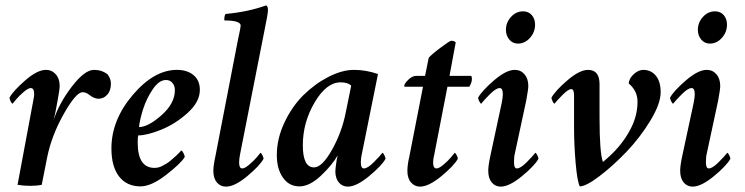

<svg xmlns="http://www.w3.org/2000/svg" viewBox="-20 -694 2799 721"><path d="M333 -431.6Q362.3 -431.6 383.8 -415Q396.5 -398.4 396.5 -379.9Q396.5 -353.5 382.8 -338.4Q369.1 -323.2 349.6 -323.2Q333 -323.2 312.5 -339.8Q301.8 -347.7 290 -347.7Q265.6 -347.7 219.7 -266.6Q173.8 -185.5 157.2 -103.5L136.7 0Q117.2 3.9 92.8 3.9Q69.3 3.9 45.9 0L103.5 -308.6Q108.4 -333 108.4 -339.8Q108.4 -363.3 95.7 -363.3Q85.9 -363.3 68.8 -348.6Q51.8 -334 42 -322.3Q32.2 -310.5 27.3 -304.7Q24.4 -304.7 20 -313.5Q15.6 -322.3 15.6 -327.1Q29.3 -352.5 74.7 -392.1Q120.1 -431.6 152.3 -431.6Q174.8 -431.6 189.5 -415Q204.1 -398.4 204.1 -371.1Q204.1 -358.4 196.3 -316.4Q187.5 -266.6 181.6 -244.1Q202.1 -306.6 250 -369.1Q297.9 -431.6 333 -431.6Z M644.5 -431.6Q682.6 -431.6 706.5 -412.1Q730.5 -392.6 730.5 -356.4Q730.5 -311.5 684.6 -270Q638.7 -228.5 585.4 -207Q532.2 -185.5 499 -185.5Q497.1 -179.7 497.1 -158.2Q497.1 -63.5 560.5 -63.5Q567.4 -63.5 575.2 -65.4Q583 -67.4 590.3 -71.3Q597.7 -75.2 605 -79.6Q612.3 -84 619.1 -89.8Q626 -95.7 631.8 -100.6Q637.7 -105.5 643.1 -110.8Q648.4 -116.2 651.9 -119.6Q655.3 -123 658.2 -126L660.2 -128.9Q664.1 -128.9 668.9 -119.1Q673.8 -109.4 673.8 -104.5Q659.2 -80.1 603.5 -37.1Q547.9 5.9 507.8 5.9Q456.1 5.9 427.2 -31.2Q398.4 -68.4 398.4 -136.7Q398.4 -243.2 478.5 -337.4Q558.6 -431.6 644.5 -431.6ZM502 -216.8Q536.1 -216.8 586.4 -261.2Q636.7 -305.7 636.7 -355.5Q636.7 -372.1 627.4 -382.8Q618.2 -393.6 603.5 -393.6Q577.1 -393.6 553.7 -358.9Q530.3 -324.2 517.6 -284.7Q504.9 -245.1 502 -216.8Z M874 -546.9Q883.8 -590.8 883.8 -597.7Q883.8 -617.2 823.2 -617.2Q821.3 -620.1 822.8 -629.4Q824.2 -638.7 827.1 -641.6Q912.1 -649.4 979.5 -673.8Q986.3 -669.9 986.3 -656.2Q986.3 -642.6 973.6 -582L881.8 -116.2Q877.9 -96.7 877.9 -84Q877.9 -61.5 889.6 -61.5Q899.4 -61.5 916.5 -76.2Q933.6 -90.8 943.4 -102.5Q953.1 -114.3 958 -120.1Q960.9 -120.1 965.3 -111.3Q969.7 -102.5 969.7 -97.7Q956.1 -72.3 908.7 -32.7Q861.3 6.8 829.1 6.8Q807.6 6.8 794.4 -8.8Q781.2 -24.4 781.2 -52.7Q781.2 -72.3 789.1 -108.4Z M1399.4 -416 1338.9 -116.2Q1335 -100.6 1335 -84Q1335 -61.5 1346.7 -61.5Q1360.4 -61.5 1383.3 -84.5Q1406.2 -107.4 1416 -120.1Q1418.9 -120.1 1423.3 -111.3Q1427.7 -102.5 1427.7 -97.7Q1414.1 -72.3 1366.2 -32.7Q1318.4 6.8 1286.1 6.8Q1265.6 6.8 1252.4 -8.8Q1239.3 -24.4 1239.3 -50.8Q1239.3 -58.6 1243.2 -85.9Q1244.1 -93.8 1246.1 -101.1Q1248 -108.4 1248 -110.4Q1227.5 -74.2 1185.1 -34.2Q1142.6 5.9 1104.5 5.9Q1065.4 5.9 1042.5 -26.9Q1019.5 -59.6 1019.5 -111.3Q1019.5 -172.9 1047.9 -233.4Q1076.2 -293.9 1119.1 -336.4Q1162.1 -378.9 1213.4 -405.3Q1264.6 -431.6 1309.6 -431.6Q1354.5 -431.6 1399.4 -416ZM1258.8 -384.8Q1206.1 -384.8 1161.6 -309.6Q1117.2 -234.4 1117.2 -148.4Q1117.2 -65.4 1159.2 -65.4Q1189.5 -65.4 1226.6 -131.3Q1263.7 -197.3 1278.3 -271.5L1298.8 -372.1Q1287.1 -384.8 1258.8 -384.8Z M1576.2 -409.2 1589.8 -476.6Q1597.7 -487.3 1633.3 -514.2Q1668.9 -541 1674.8 -541Q1683.6 -541 1691.4 -535.2L1668 -409.2H1748Q1752 -409.2 1752 -396.5Q1752 -383.8 1742.2 -368.2H1660.2L1611.3 -116.2Q1606.4 -96.7 1606.4 -84Q1606.4 -61.5 1619.1 -61.5Q1628.9 -61.5 1646 -76.2Q1663.1 -90.8 1672.9 -102.5Q1682.6 -114.3 1687.5 -120.1Q1690.4 -120.1 1694.8 -111.3Q1699.2 -102.5 1699.2 -97.7Q1685.5 -72.3 1637.7 -32.7Q1589.8 6.8 1557.6 6.8Q1537.1 6.8 1523.4 -8.8Q1509.8 -24.4 1509.8 -52.7Q1509.8 -75.2 1517.6 -108.4L1568.4 -368.2H1500Q1498 -368.2 1498 -371.1Q1498 -379.9 1513.2 -394.5Q1528.3 -409.2 1543.9 -409.2Z M1864.3 -308.6Q1868.2 -328.1 1868.2 -339.8Q1868.2 -363.3 1856.4 -363.3Q1842.8 -363.3 1819.8 -340.3Q1796.9 -317.4 1787.1 -304.7Q1784.2 -304.7 1779.8 -313.5Q1775.4 -322.3 1775.4 -327.1Q1789.1 -352.5 1835 -392.1Q1880.9 -431.6 1913.1 -431.6Q1935.5 -431.6 1949.7 -415Q1963.9 -398.4 1963.9 -371.1Q1963.9 -358.4 1956.1 -316.4L1913.1 -116.2Q1910.2 -105.5 1910.2 -84Q1910.2 -61.5 1920.9 -61.5Q1934.6 -61.5 1957.5 -84.5Q1980.5 -107.4 1990.2 -120.1Q1993.2 -120.1 1997.6 -111.3Q2002 -102.5 2002 -97.7Q1988.3 -72.3 1940.4 -32.7Q1892.6 6.8 1860.4 6.8Q1839.8 6.8 1826.7 -8.8Q1813.5 -24.4 1813.5 -52.7Q1813.5 -72.3 1821.3 -108.4ZM1944.3 -651.4Q1964.8 -651.4 1977.1 -637.2Q1989.3 -623 1989.3 -601.6Q1989.3 -573.2 1970.2 -551.8Q1951.2 -530.3 1924.8 -530.3Q1905.3 -530.3 1892.6 -545.4Q1879.9 -560.5 1879.9 -582Q1879.9 -609.4 1898.9 -630.4Q1918 -651.4 1944.3 -651.4Z M2244.1 -85.9Q2314.5 -142.6 2349.6 -212.9Q2374 -260.7 2374 -312.5Q2374 -352.5 2340.8 -380.9Q2342.8 -400.4 2360.4 -416Q2377.9 -431.6 2395.5 -431.6Q2424.8 -431.6 2442.9 -409.7Q2460.9 -387.7 2460.9 -347.7Q2460.9 -304.7 2422.4 -241.2Q2383.8 -177.7 2333 -124.5Q2282.2 -71.3 2231.4 -32.7Q2180.7 5.9 2157.2 5.9Q2147.5 -13.7 2141.6 -82.5Q2135.7 -151.4 2135.7 -213.9V-335.9Q2135.7 -359.4 2125 -359.4Q2114.3 -359.4 2092.8 -337.9Q2071.3 -316.4 2062.5 -304.7Q2059.6 -304.7 2055.2 -313.5Q2050.8 -322.3 2050.8 -327.1Q2064.5 -352.5 2110.4 -392.1Q2156.2 -431.6 2188.5 -431.6Q2231.4 -431.6 2231.4 -377.9V-335.9V-252Q2231.4 -120.1 2244.1 -85.9Z M2585 -308.6Q2588.9 -328.1 2588.9 -339.8Q2588.9 -363.3 2577.1 -363.3Q2563.5 -363.3 2540.5 -340.3Q2517.6 -317.4 2507.8 -304.7Q2504.9 -304.7 2500.5 -313.5Q2496.1 -322.3 2496.1 -327.1Q2509.8 -352.5 2555.7 -392.1Q2601.6 -431.6 2633.8 -431.6Q2656.2 -431.6 2670.4 -415Q2684.6 -398.4 2684.6 -371.1Q2684.6 -358.4 2676.8 -316.4L2633.8 -116.2Q2630.9 -105.5 2630.9 -84Q2630.9 -61.5 2641.6 -61.5Q2655.3 -61.5 2678.2 -84.5Q2701.2 -107.4 2710.9 -120.1Q2713.9 -120.1 2718.3 -111.3Q2722.7 -102.5 2722.7 -97.7Q2709 -72.3 2661.1 -32.7Q2613.3 6.8 2581.1 6.8Q2560.5 6.8 2547.4 -8.8Q2534.2 -24.4 2534.2 -52.7Q2534.2 -72.3 2542 -108.4ZM2665 -651.4Q2685.5 -651.4 2697.8 -637.2Q2710 -623 2710 -601.6Q2710 -573.2 2690.9 -551.8Q2671.9 -530.3 2645.5 -530.3Q2626 -530.3 2613.3 -545.4Q2600.6 -560.5 2600.6 -582Q2600.6 -609.4 2619.6 -630.4Q2638.7 -651.4 2665 -651.4Z"/></svg>

Font: Crimson
Style: SemiboldItalic
Weight: 600
Italic angle: -11°
Version: Version 0.8 ; ttfautohint (v1.00) -l 8 -r 50 -G 200 -x 14 -D